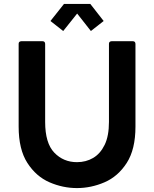

<svg xmlns="http://www.w3.org/2000/svg" viewBox="-20 -944 785 978"><path d="M372 14Q300 14 232 -15.5Q164 -45 119.5 -114Q75 -183 75 -299V-721Q75 -733 88 -734H197Q209 -734 210 -721V-323Q210 -215 256.5 -166.5Q303 -118 372 -118Q418 -118 454.5 -139.5Q491 -161 513 -206Q535 -251 535 -323V-721Q535 -733 548 -734H657Q669 -734 670 -721V-299Q670 -183 625.5 -114Q581 -45 512.5 -15.5Q444 14 372 14ZM443 -786 373 -875 302 -786 237 -837 306 -924H440L508 -837Z"/></svg>

Font: YamahaIndonesia935. App
Style: Bold
Weight: 700
Designer: Dalton Maag Ltd
Foundry: Dalton Maag Ltd
Version: Version 1.002; January 01, 2024; Regular/Italic